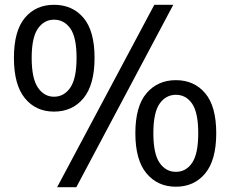

<svg xmlns="http://www.w3.org/2000/svg" viewBox="-20 -768 961 800"><path d="M205 -303Q129 -303 83.5 -359Q38 -415 38 -527Q38 -639 83.5 -693.5Q129 -748 205 -748Q282 -748 328 -693.5Q374 -639 374 -527Q374 -415 328 -359Q282 -303 205 -303ZM205 -365Q247 -365 273 -403Q299 -441 299 -527Q299 -613 273 -649.5Q247 -686 205 -686Q164 -686 138 -649Q112 -612 112 -527Q112 -441 138 -403Q164 -365 205 -365ZM623 -748H702L298 12H218ZM713 10Q637 10 590.5 -45.5Q544 -101 544 -213Q544 -325 590.5 -379.5Q637 -434 713 -434Q789 -434 835 -379.5Q881 -325 881 -213Q881 -101 835 -45.5Q789 10 713 10ZM713 -52Q755 -52 780.5 -89.5Q806 -127 806 -213Q806 -299 780.5 -336Q755 -373 713 -373Q671 -373 645 -336Q619 -299 619 -213Q619 -127 645 -89.5Q671 -52 713 -52Z"/></svg>

Font: SpoqaHanSans-Regular
Style: Regular
Weight: 400
Designer: [Spoqa Han Sans] Dong-huui Kim \uAE40 \uB3D9 \uD718  Younghwa Kang \uAC15 \uC601 \uD654  [Noto Sans] Ryoko NISHIZUKA \u8
Foundry: Spoqa (http://www.spoqa-han-sans.com)
Version: Version 2.000